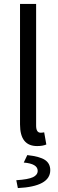

<svg xmlns="http://www.w3.org/2000/svg" viewBox="-20 -732 295 978"><path d="M169 12Q82 12 82 -98V-712H164V-92Q164 -56 187 -56Q196 -56 205 -58L216 4Q198 12 169 12ZM71 226 63 186Q124 182 148 170.5Q172 159 172 138Q172 102 101 96L119 58Q183 65 209.5 83Q236 101 236 135Q236 218 71 226Z"/></svg>

Font: Toshiba Sans
Style: Regular
Weight: 400
Designer: Paul D. Hunt
Foundry: Toshiba Corporation
Version: Version 2.020;PS 2.0;hotconv 1.0.86;makeotf.lib2.5.63406